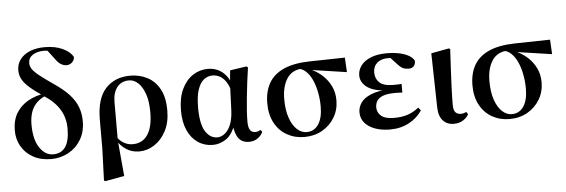

<svg xmlns="http://www.w3.org/2000/svg" viewBox="-59 -1017 4213 1430"><g transform="rotate(-5 2047.5 -302.0)"><path d="M288.5 15.5Q211.1 15.5 154.4 -16Q97.7 -47.4 67 -100.8Q36.4 -154.2 36.4 -219Q36.4 -295.8 68.7 -349.3Q101.1 -402.8 158.3 -434.9Q215.5 -467 289.1 -476.6V-487.7L306.7 -465.6Q254.1 -447.1 222.6 -416.6Q191.1 -386.1 177.6 -345Q164 -303.9 164 -253.5Q164 -140.4 205.6 -79.3Q247.1 -18.2 306.7 -18.2Q366.5 -18.2 397.9 -62.9Q429.2 -107.6 429.2 -201.4Q429.2 -279.5 391.8 -341.9Q354.4 -404.3 278.5 -453.9Q207.8 -501.2 169.5 -535.6Q131.2 -570 116.3 -600.1Q101.4 -630.2 101.4 -664.2Q101.4 -710.4 127.7 -745.2Q154 -780.1 201 -799.5Q247.9 -819 311.2 -819Q390 -819 445.8 -792.8Q501.6 -766.6 522.9 -727.4Q522.1 -704.8 505.2 -688Q488.3 -671.1 462.8 -671.1Q441.8 -671.1 420.6 -684Q399.4 -696.9 379.5 -726.8L323.1 -800.4L383.3 -795.1L386.1 -770.4Q371.2 -780.2 350.5 -786.5Q329.8 -792.7 304.5 -792.7Q253.6 -792.7 220.4 -771.3Q187.1 -749.8 187.1 -710.3Q187.1 -688.7 200.2 -667.5Q213.3 -646.4 250.4 -616.4Q287.4 -586.4 359.5 -536.9Q427.3 -491 468.4 -445.9Q509.4 -400.9 528.2 -352.3Q546.9 -303.6 546.9 -244.2Q546.9 -164.9 511.2 -106.3Q475.5 -47.7 416.7 -16.1Q357.8 15.5 288.5 15.5Z M665.7 208.4 674.1 -31.5 674.3 -243.1Q674.3 -402.7 743.4 -477.3Q812.4 -551.9 928.5 -551.9Q996.7 -551.9 1054.1 -522.7Q1111.6 -493.4 1146.3 -431.4Q1181 -369.4 1181 -270Q1181 -180.9 1147.2 -116.7Q1113.3 -52.5 1060 -18.2Q1006.6 16.2 948 16.2Q892.4 16.2 849.7 -11.6Q806.9 -39.4 780.9 -84.8H776.5L792.4 -98.6Q812.6 -72.5 841 -57.2Q869.3 -41.8 904.5 -41.8Q948.8 -41.8 982.1 -65.2Q1015.4 -88.6 1034.6 -138.6Q1053.8 -188.7 1053.8 -268.3Q1053.8 -350.3 1034.1 -405.7Q1014.4 -461.1 983.2 -489.4Q952.1 -517.7 916 -517.7Q860 -517.7 827.8 -478.3Q795.6 -438.9 794.6 -369.3L794.3 -86.8L794.7 -74.4L818.6 188.3L675.2 214.7Z M1498.3 15.5Q1435.6 15.5 1386.7 -17.2Q1337.7 -49.9 1310 -111.3Q1282.2 -172.8 1282.2 -259.4Q1282.2 -354.6 1313.3 -419.6Q1344.3 -484.6 1395.6 -518.3Q1446.8 -551.9 1508.1 -551.9Q1577.7 -551.9 1625.5 -507.5Q1673.3 -463.2 1688 -381.8H1694.5L1673.2 -353.7Q1661.2 -407.4 1640.7 -439.4Q1620.2 -471.4 1594 -485.7Q1567.8 -499.9 1538.4 -499.9Q1503.7 -499.9 1474.8 -478.2Q1446 -456.5 1428.6 -406.1Q1411.2 -355.7 1411.2 -269.8Q1411.2 -149.6 1445.6 -93.6Q1480.1 -37.6 1535.5 -37.6Q1562.2 -37.6 1588.6 -56.6Q1614.9 -75.6 1633.7 -117.3Q1652.5 -159.1 1655.8 -227.4L1663.6 -428L1673.1 -526.6L1797.4 -545L1807.4 -536.5Q1798.9 -481.4 1792.1 -424.9Q1785.2 -368.4 1779.7 -315.4Q1774.2 -262.4 1771.2 -216.4Q1768.2 -170.4 1768.2 -135.4Q1768.2 -91.4 1781.2 -72.1Q1794.2 -52.7 1819.7 -52.7Q1832.9 -52.7 1842.2 -56.3Q1851.5 -60 1860 -64.5L1871.7 -49.4Q1859 -21.7 1832 -2.7Q1805 16.2 1768.5 16.2Q1717.9 16.2 1691.1 -17.1Q1664.3 -50.5 1655.4 -127.3L1670.4 -128.7Q1644.2 -48.4 1597 -16.4Q1549.8 15.5 1498.3 15.5Z M2181.5 16.2Q2109.9 16.2 2052.1 -16.3Q1994.3 -48.7 1960.8 -110.2Q1927.2 -171.8 1927.2 -257.1Q1927.2 -344.6 1962.4 -407.2Q1997.5 -469.7 2073 -504.3Q2148.4 -538.9 2269.5 -541.4L2532.6 -546.6L2538.7 -437.5L2250.8 -480.3L2223.9 -493.5Q2136.8 -494 2096.4 -434.2Q2055.9 -374.4 2055.9 -277.8Q2055.9 -194.4 2076.4 -136.5Q2096.8 -78.6 2130 -48.6Q2163.1 -18.7 2201.2 -18.7Q2258.3 -18.7 2290 -66.6Q2321.7 -114.5 2321.7 -199.6Q2321.7 -251.2 2312.1 -302.6Q2302.6 -354.1 2283.8 -396.8Q2265 -439.5 2236.4 -466.3Q2207.8 -493.2 2170.2 -495.5L2191.9 -504.5Q2237.2 -496.4 2281.6 -475.4Q2326 -454.4 2362.1 -420.2Q2398.3 -385.9 2420.4 -339.8Q2442.4 -293.6 2442.4 -235.7Q2442.4 -165.4 2408.5 -108.2Q2374.5 -51.1 2315.8 -17.5Q2257.1 16.2 2181.5 16.2Z M2821.9 16.2Q2760.5 16.2 2711.4 -1.2Q2662.4 -18.5 2633.9 -51.5Q2605.4 -84.5 2605.4 -130.8Q2605.4 -168.4 2628 -201.7Q2650.6 -235 2702.8 -257.1Q2755 -279.1 2843.4 -283.1V-274.3Q2728.6 -278.8 2678.1 -315.2Q2627.6 -351.5 2627.6 -404.7Q2627.6 -443.9 2651.9 -477.5Q2676.2 -511 2725.6 -531.5Q2775.1 -551.9 2850 -551.9Q2894 -551.9 2934.7 -543.9Q2975.5 -535.8 3005.9 -519.6Q3036.3 -503.3 3049.7 -479.2Q3051.2 -452.9 3037.8 -437.9Q3024.4 -422.9 2999.1 -422.9Q2977.6 -422.9 2959.6 -429.9Q2941.7 -436.8 2915.2 -466.1L2852.2 -533.9L2913.5 -534.8L2935.7 -509.1Q2908.5 -511.9 2889.4 -513.3Q2870.2 -514.7 2852.4 -514.7Q2800.6 -514.7 2770.6 -488.3Q2740.6 -461.8 2740.6 -416.3Q2740.6 -370.3 2771.5 -341.3Q2802.5 -312.4 2875.1 -312.4Q2889.8 -312.4 2903.7 -312.9Q2917.7 -313.4 2936.4 -314.4V-249.8Q2913.3 -251.6 2901.5 -251.6Q2889.7 -251.6 2880.3 -251.6Q2823.7 -251.6 2791.6 -239.1Q2759.6 -226.7 2746.3 -205.6Q2733.1 -184.5 2733.1 -156.2Q2733.1 -117.7 2763.4 -92.5Q2793.7 -67.3 2859.1 -67.3Q2919.3 -67.3 2963 -82.4Q3006.6 -97.5 3044.2 -127.9L3062.3 -106.5Q3029.7 -53.4 2966.5 -18.6Q2903.3 16.2 2821.9 16.2Z M3298.8 15.5Q3248.4 15.5 3217.6 -18.1Q3186.9 -51.7 3185.4 -119.2L3176.8 -522.4L3311.5 -547.4L3319.7 -540.7Q3314.3 -445.9 3310.9 -378.9Q3307.6 -311.9 3305.6 -265.3Q3303.6 -218.6 3302.9 -185.7Q3302.3 -152.8 3302.3 -126.4Q3302.3 -84 3317.6 -69.1Q3332.9 -54.2 3355.5 -54.2Q3369.7 -54.2 3380 -57.2Q3390.3 -60.2 3398.8 -64.5L3409.7 -46.8Q3400 -24.2 3370.4 -4.4Q3340.8 15.5 3298.8 15.5Z M3715.5 16.2Q3643.9 16.2 3586.1 -16.3Q3528.3 -48.7 3494.8 -110.2Q3461.2 -171.8 3461.2 -257.1Q3461.2 -344.6 3496.4 -407.2Q3531.5 -469.7 3607 -504.3Q3682.4 -538.9 3803.5 -541.4L4066.6 -546.6L4072.7 -437.5L3784.8 -480.3L3757.9 -493.5Q3670.8 -494 3630.4 -434.2Q3589.9 -374.4 3589.9 -277.8Q3589.9 -194.4 3610.4 -136.5Q3630.8 -78.6 3664 -48.6Q3697.1 -18.7 3735.2 -18.7Q3792.3 -18.7 3824 -66.6Q3855.7 -114.5 3855.7 -199.6Q3855.7 -251.2 3846.1 -302.6Q3836.6 -354.1 3817.8 -396.8Q3799 -439.5 3770.4 -466.3Q3741.8 -493.2 3704.2 -495.5L3725.9 -504.5Q3771.2 -496.4 3815.6 -475.4Q3860 -454.4 3896.1 -420.2Q3932.3 -385.9 3954.4 -339.8Q3976.4 -293.6 3976.4 -235.7Q3976.4 -165.4 3942.5 -108.2Q3908.5 -51.1 3849.8 -17.5Q3791.1 16.2 3715.5 16.2Z"/></g></svg>

Font: Noto Serif TC
Style: Regular
Weight: 200
Designer: Ryoko NISHIZUKA 西塚涼子 (kana & ideographs); Frank Grießhammer (Latin, Greek & Cyrillic); Wenlong ZHANG 张文龙 (bopomofo); San
Foundry: Adobe
Version: Version 2.001;hotconv 1.1.0;makeotfexe 2.6.0